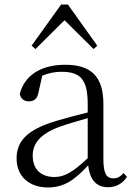

<svg xmlns="http://www.w3.org/2000/svg" viewBox="-20 -811 591 845"><path d="M455 13C490 13 519 -2 539 -33L524 -49C508 -32 496 -26 479 -26C450 -26 435 -45 435 -111V-354C435 -476 379 -526 267 -526C160 -526 88 -479 67 -398C71 -377 85 -365 107 -365C130 -365 145 -376 150 -407L166 -478C195 -490 223 -495 250 -495C330 -495 366 -466 366 -354V-316C321 -305 272 -292 228 -279C100 -241 53 -190 53 -114C53 -31 113 14 190 14C262 14 307 -18 368 -83C375 -23 402 13 455 13ZM392 -595 408 -610 279 -791H249L119 -610L136 -595L264 -722ZM366 -115C300 -52 262 -32 220 -32C162 -32 124 -64 124 -126C124 -179 156 -221 242 -253C279 -266 323 -279 366 -291Z"/></svg>

Font: Noto Serif HK Light
Style: Regular
Weight: 300
Designer: Ryoko NISHIZUKA 西塚涼子 (kana & ideographs); Frank Grießhammer (Latin, Greek & Cyrillic); Wenlong ZHANG 张文龙 (bopomofo); San
Foundry: Adobe
Version: Version 2.001;hotconv 1.1.0;makeotfexe 2.6.0